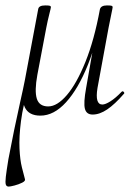

<svg xmlns="http://www.w3.org/2000/svg" viewBox="-36 -414 497 709"><path d="M113 13Q70 13 55.5 -18Q41 -49 56 -119L105 -380Q107 -394 131 -394Q145 -394 148.5 -392.5Q152 -391 152 -388Q152 -385 146 -361.5Q140 -338 135 -312L102 -138Q91 -78 100 -49.5Q109 -21 142 -21Q175 -21 211 -63Q247 -105 279.5 -185.5Q312 -266 333 -380L344 -379Q324 -263 288.5 -174.5Q253 -86 208 -36.5Q163 13 113 13ZM-4 275Q-12 275 -14.5 267.5Q-17 260 -14.5 238.5Q-12 217 -5 174Q5 121 16.5 65Q28 9 39 -39.5Q50 -88 56 -119L73 -103Q49 -26 41.5 33Q34 92 36 134.5Q38 177 45 204.5Q52 232 56 247Q59 254 46 260.5Q33 267 17.5 271Q2 275 -4 275ZM306 9Q283 9 277.5 -12.5Q272 -34 282 -89L333 -380Q337 -394 359 -394Q373 -394 376.5 -392.5Q380 -391 380 -388Q380 -385 375 -361.5Q370 -338 365 -312L324 -89Q314 -28 342 -28Q353 -28 372 -40Q391 -52 413 -75Q417 -79 421 -74.5Q425 -70 421 -67Q388 -29 360 -10Q332 9 306 9Z"/></svg>

Font: Cormorant Light
Style: Italic
Weight: 300
Italic angle: -10°
Designer: Christian Thalmann (Catharsis Fonts)
Foundry: Catharsis Fonts
Version: Version 4.000